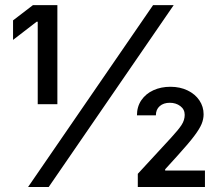

<svg xmlns="http://www.w3.org/2000/svg" viewBox="-20 -748 887 768"><path d="M209.5 -331.1H130.9V-661.1H126.5L32.2 -588.4V-666.5L111.8 -727.5H209.5ZM592.3 -727.5H674.8L174.8 0H92.3ZM531.2 -52.7 664.1 -196.8Q693.8 -229 706.3 -248.3Q718.8 -267.6 718.8 -288.6Q718.8 -310.5 701.2 -323.7Q683.6 -336.9 659.2 -336.9Q634.3 -336.9 618.9 -323.5Q603.5 -310.1 603.5 -286.6H527.8Q527.8 -321.3 545.4 -347.2Q563 -373 593.5 -387Q624 -400.9 661.6 -400.9Q700.2 -400.9 730.5 -386.2Q760.7 -371.6 777.6 -346.4Q794.4 -321.3 794.4 -291Q794.4 -271.5 786.4 -252Q778.3 -232.4 756.6 -203.6Q734.9 -174.8 692.4 -127.9L640.6 -70.8V-65.9H799.8V0H531.2Z"/></svg>

Font: Inter RS Variable
Style: Regular
Weight: 400
Designer: Rasmus Andersson (customised by Maria Ramos and Noel Pretorius)
Foundry: rsms
Version: Version 3.001;Glyphs 3.2.3 (3260)